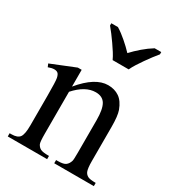

<svg xmlns="http://www.w3.org/2000/svg" viewBox="-184 -874 894 982"><g transform="rotate(30 263.5 -383.0)"><path d="M170.8 -385.1Q252.8 -484.1 328.2 -484.1Q366.7 -484.1 394.4 -465.1Q422.1 -446.2 438.5 -402.1Q449.2 -371.8 449.2 -307.2V-106.2Q449.2 -62.6 456.4 -45.6Q462.1 -32.8 474.6 -25.9Q487.2 -19 522.1 -19V0H288.2V-19H299Q331.8 -19 344.6 -29Q357.4 -39 363.1 -57.9Q365.6 -65.1 365.6 -106.2V-299Q365.6 -363.1 348.7 -392.1Q331.8 -421 291.3 -421Q230.3 -421 170.8 -354.4V-106.2Q170.8 -59 175.9 -47.2Q183.1 -32.8 195.9 -25.9Q208.7 -19 246.2 -19V0H13.8V-19H24.1Q60 -19 72.8 -36.7Q85.6 -54.4 85.6 -106.2V-281Q85.6 -366.7 81.8 -384.9Q77.9 -403.1 70.3 -409.7Q62.6 -416.4 48.2 -416.4Q34.4 -416.4 13.8 -408.7L6.2 -426.7L148.2 -484.1H170.8ZM183.1 -766.2H222.1Q236.4 -757.4 250.8 -746.7Q265.1 -735.9 279 -723.8Q292.8 -711.8 305.9 -699.5Q319 -687.2 330.3 -674.9Q341.5 -687.2 354.4 -699.5Q367.2 -711.8 381.3 -723.8Q395.4 -735.9 410 -746.7Q424.6 -757.4 439 -766.2H477.9V-752.8Q466.2 -739 452.1 -720.3Q437.9 -701.5 424.1 -681.8Q410.3 -662.1 397.9 -642.6Q385.6 -623.1 377.9 -606.2H283.1Q275.4 -623.1 263.1 -642.6Q250.8 -662.1 236.9 -681.8Q223.1 -701.5 209 -720.3Q194.9 -739 183.1 -752.8Z"/></g></svg>

Font: MM Jasmine
Style: Regular
Weight: 400
Designer: Khon Soe Zaw Thu
Version: Version 1.00 July 11, 2016, initial release